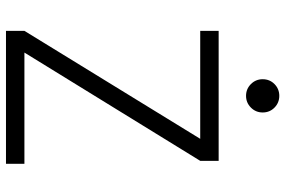

<svg xmlns="http://www.w3.org/2000/svg" viewBox="-172 -758 931 626"><g transform="rotate(90 293.0 -445.5)"><path d="M81.1 0V-60.1L433.1 -633.3H81.1V-693.4H504.9V-633.3L151.9 -60.1H514.6V0ZM293 -782.7Q270.5 -782.7 254.6 -798.6Q238.8 -814.5 238.8 -836.9Q238.8 -859.9 254.6 -875.5Q270.5 -891.1 293 -891.1Q315.4 -891.1 331.3 -875.5Q347.2 -859.9 347.2 -836.9Q347.2 -814.5 331.3 -798.6Q315.4 -782.7 293 -782.7Z"/></g></svg>

Font: CaskaydiaMono NF Light
Style: Regular
Weight: 300
Designer: Aaron Bell
Foundry: Saja Typeworks
Version: Version 2111.001; ttfautohint (v1.8.4);Nerd Fonts 3.1.1